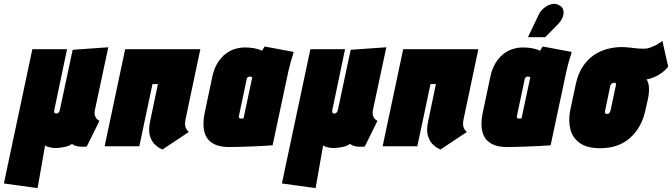

<svg xmlns="http://www.w3.org/2000/svg" viewBox="-21 -755 3469 991"><path d="M469 -188 538 -511 354 -498 288 -188Q287 -183 284.5 -178.5Q282 -174 278.5 -171.5Q275 -169 270 -169Q266 -169 262.5 -171Q259 -173 258.5 -176.5Q258 -180 259 -186L325 -501H146L-1 192L173 216L212 -6Q214 -2 220 0.5Q226 3 234 5Q242 7 249.5 8Q257 9 263 9Q282 9 299.5 6Q317 3 330.5 -1.5Q344 -6 350 -13Q357 -6 370 -2Q383 2 398.5 2.5Q414 3 427 1L492 -131Q490 -132 482.5 -137.5Q475 -143 470 -155.5Q465 -168 469 -188Z M937 -141 1013 -501H625L519 0H698L766 -321H794L754 -130Q744 -84 752.5 -55Q761 -26 777 -10.5Q793 5 806 11Q819 17 817 17L954 -74Q943 -82 937 -97.5Q931 -113 937 -141Z M1495 -487 1345 -515Q1340 -508 1336 -500.5Q1332 -493 1332 -493Q1329 -495 1317.5 -499Q1306 -503 1287.5 -506.5Q1269 -510 1243 -510Q1217 -510 1191 -502Q1165 -494 1142 -476Q1119 -458 1101 -428.5Q1083 -399 1074 -355L1035 -170Q1028 -135 1029.5 -103.5Q1031 -72 1044.5 -48Q1058 -24 1087 -10Q1116 4 1162 4Q1185 4 1214.5 3Q1244 2 1274 1Q1304 0 1329.5 -1.5Q1355 -3 1370.5 -4Q1386 -5 1386 -5L1468 -390Q1472 -407 1478.5 -431.5Q1485 -456 1495 -487ZM1212 -156 1253 -350Q1254 -353 1256 -355Q1258 -357 1260.5 -358Q1263 -359 1265.5 -359.5Q1268 -360 1269 -360Q1270 -360 1271.5 -359.5Q1273 -359 1274.5 -358.5Q1276 -358 1278 -357.5Q1280 -357 1281 -356L1236 -144Q1234 -144 1232 -143.5Q1230 -143 1228.5 -143Q1227 -143 1225.5 -143Q1224 -143 1222 -143Q1219 -143 1216 -144.5Q1213 -146 1212 -149Q1211 -152 1212 -156Z M1904 -188 1973 -511 1789 -498 1723 -188Q1722 -183 1719.5 -178.5Q1717 -174 1713.5 -171.5Q1710 -169 1705 -169Q1701 -169 1697.5 -171Q1694 -173 1693.5 -176.5Q1693 -180 1694 -186L1760 -501H1581L1434 192L1608 216L1647 -6Q1649 -2 1655 0.5Q1661 3 1669 5Q1677 7 1684.5 8Q1692 9 1698 9Q1717 9 1734.5 6Q1752 3 1765.5 -1.5Q1779 -6 1785 -13Q1792 -6 1805 -2Q1818 2 1833.5 2.5Q1849 3 1862 1L1927 -131Q1925 -132 1917.5 -137.5Q1910 -143 1905 -155.5Q1900 -168 1904 -188Z M2372 -141 2448 -501H2060L1954 0H2133L2201 -321H2229L2189 -130Q2179 -84 2187.5 -55Q2196 -26 2212 -10.5Q2228 5 2241 11Q2254 17 2252 17L2389 -74Q2378 -82 2372 -97.5Q2366 -113 2372 -141Z M2930 -487 2780 -515Q2775 -508 2771 -500.5Q2767 -493 2767 -493Q2764 -495 2752.5 -499Q2741 -503 2722.5 -506.5Q2704 -510 2678 -510Q2652 -510 2626 -502Q2600 -494 2577 -476Q2554 -458 2536 -428.5Q2518 -399 2509 -355L2470 -170Q2463 -135 2464.5 -103.5Q2466 -72 2479.5 -48Q2493 -24 2522 -10Q2551 4 2597 4Q2620 4 2649.5 3Q2679 2 2709 1Q2739 0 2764.5 -1.5Q2790 -3 2805.5 -4Q2821 -5 2821 -5L2903 -390Q2907 -407 2913.5 -431.5Q2920 -456 2930 -487ZM2647 -156 2688 -350Q2689 -353 2691 -355Q2693 -357 2695.5 -358Q2698 -359 2700.5 -359.5Q2703 -360 2704 -360Q2705 -360 2706.5 -359.5Q2708 -359 2709.5 -358.5Q2711 -358 2713 -357.5Q2715 -357 2716 -356L2671 -144Q2669 -144 2667 -143.5Q2665 -143 2663.5 -143Q2662 -143 2660.5 -143Q2659 -143 2657 -143Q2654 -143 2651 -144.5Q2648 -146 2647 -149Q2646 -152 2647 -156ZM2859 -630Q2873 -644 2881.5 -662.5Q2890 -681 2887.5 -699Q2885 -717 2867 -727Q2847 -739 2825.5 -733.5Q2804 -728 2786 -713Q2768 -698 2760 -680L2704 -563H2793Z M3428 -410 3398 -544Q3378 -528 3352.5 -516.5Q3327 -505 3311 -504Q3290 -503 3269.5 -505Q3249 -507 3228.5 -509.5Q3208 -512 3186 -512Q3153 -512 3116.5 -503Q3080 -494 3047 -472.5Q3014 -451 2988.5 -414Q2963 -377 2951 -321L2922 -185Q2912 -134 2922.5 -89.5Q2933 -45 2970.5 -17.5Q3008 10 3077 10Q3172 10 3231.5 -43.5Q3291 -97 3310 -185L3324 -247Q3330 -279 3328.5 -304Q3327 -329 3316 -345Q3333 -348 3351.5 -355Q3370 -362 3389.5 -375.5Q3409 -389 3428 -410ZM3157 -311 3130 -183Q3129 -179 3126.5 -175Q3124 -171 3120.5 -169Q3117 -167 3112 -167Q3107 -167 3104.5 -169Q3102 -171 3101.5 -175Q3101 -179 3102 -183L3129 -312Q3130 -317 3132.5 -320Q3135 -323 3138 -324.5Q3141 -326 3144 -327Q3147 -328 3150 -328Q3151 -328 3152 -328Q3153 -328 3154 -328Q3155 -328 3156 -327Q3157 -326 3157.5 -324.5Q3158 -323 3158 -321.5Q3158 -320 3158 -318.5Q3158 -317 3158 -315Q3158 -313 3157 -311Z"/></svg>

Font: Advent Pro Black
Style: Italic
Weight: 900
Italic angle: -12°
Version: Version 3.000